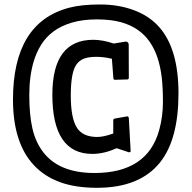

<svg xmlns="http://www.w3.org/2000/svg" viewBox="-20 -809 872 874"><path d="M421.4 45.9Q321.8 45.9 250.7 19.3Q179.7 -7.3 132.8 -58.6Q39.1 -160.2 39.1 -355.5Q39.1 -706.5 294.9 -773.9Q350.6 -788.6 435.8 -788.6Q521 -788.6 591.3 -762Q661.6 -735.4 706.1 -684.1Q792.5 -585 792.5 -384.3Q792.5 -175.3 709 -70.3Q616.7 45.9 421.4 45.9ZM133.8 -530.8Q113.3 -463.4 113.3 -375.7Q113.3 -288.1 127.2 -225.8Q141.1 -163.6 175.3 -118.2Q248 -21.5 409.7 -21.5Q650.9 -21.5 704.6 -216.8Q721.7 -278.8 721.7 -344.5Q721.7 -410.2 716.1 -457.5Q710.4 -504.9 697.3 -545.2Q684.1 -585.4 661.9 -617.9Q639.6 -650.4 606.7 -673.3Q573.7 -696.3 528.6 -708.5Q483.4 -720.7 420.2 -720.7Q356.9 -720.7 307.4 -706.1Q257.8 -691.4 223.4 -665.8Q189 -640.1 167.5 -605.5Q146 -570.8 133.8 -530.8ZM404.8 -627.9Q446.3 -627.9 497.6 -610.8L551.8 -619.6Q564.9 -619.6 565.9 -606.4L566.4 -455.6Q566.4 -447.3 559.1 -447.3L502.9 -445.8Q496.6 -445.8 496.1 -453.6L489.3 -541.5Q453.1 -550.3 418.2 -550.3Q383.3 -550.3 361.3 -541.7Q339.4 -533.2 326.2 -512.7Q302.2 -476.1 302.2 -374.5Q302.2 -269.5 331.1 -226.1Q357.9 -185.5 422.9 -185.5Q451.2 -185.5 495.6 -201.2V-262.2Q495.6 -267.6 503.4 -269.5L559.1 -279.3Q564.9 -279.3 566.4 -271.5L574.7 -121.6Q574.7 -115.7 566.9 -115.7L511.2 -134.3Q453.1 -108.4 400.4 -108.4Q218.3 -108.4 218.3 -377.9Q218.3 -627.9 404.8 -627.9Z"/></svg>

Font: Wellfleet
Style: Regular
Weight: 400
Designer: Riccardo De Franceschi
Foundry: Riccardo De Franceschi
Version: Version 1.002